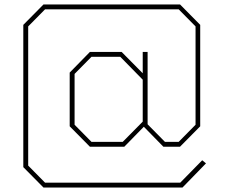

<svg xmlns="http://www.w3.org/2000/svg" viewBox="-20 -757 1020 865"><path d="M176 88 85 -4V-645L176 -737H791L882 -645V-188L791 -96H716L628 -186L540 -96H385L294 -188V-430L385 -523H528L623 -427V-523H645V-197L723 -118H785L861 -195V-638L785 -715H183L107 -638V-11L183 66H792L891 -35L908 -21L802 88ZM392 -118H533L623 -209V-398L522 -501H392L316 -424V-195Z"/></svg>

Font: Tomorrow Thin
Style: Regular
Weight: 250
Designer: Tony de Marco, Monica Rizzolli
Foundry: Just in Type
Version: Version 2.002